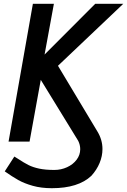

<svg xmlns="http://www.w3.org/2000/svg" viewBox="-20 -745 668 1010"><path d="M153 -725H263.5L214.5 -458L481 -725H628.5L285 -399L492 -54Q519 -10 519 39Q519 76 504 112.2Q489 148.5 460.5 180Q391.5 245 252.5 245Q197 245 152.5 232.5Q108 220 76 202Q44 184 5 156.5L55.5 78.5L74 90Q107.5 112 130.5 123.5Q153.5 135 186 142Q218.5 149 266 149Q301.5 149 333 134.5Q364.5 120 383.2 95Q402 70 402 40Q402 17 391.5 -4L194.5 -325L135.5 0H25Z"/></svg>

Font: JuliaMono ExtraBoldItalic
Style: Regular
Weight: 800
Italic angle: -9°
Monospace: yes
Designer: cormullion
Foundry: corm
Version: Version 0.049; ttfautohint (v1.8.4)